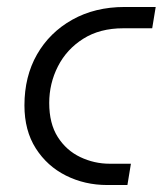

<svg xmlns="http://www.w3.org/2000/svg" viewBox="-20 -530 466 550"><path d="M287 0Q223 0 169 -27Q115 -54 82.5 -105Q50 -156 50 -228Q50 -311 86 -374Q122 -437 187 -473.5Q252 -510 337 -510H426L416 -449H333Q266 -449 218.5 -419Q171 -389 146 -340Q121 -291 121 -235Q121 -176 145.5 -137.5Q170 -99 210 -80Q250 -61 294 -61H355L345 0Z"/></svg>

Font: MuseoModerno Light
Style: Italic
Weight: 300
Italic angle: -9°
Designer: Pablo Cosgaya, Héctor Gatti, Marcela Romero, and the Authors of The MuseoModerno Project.
Foundry: Omnibus-Type Team
Version: Version 1.003